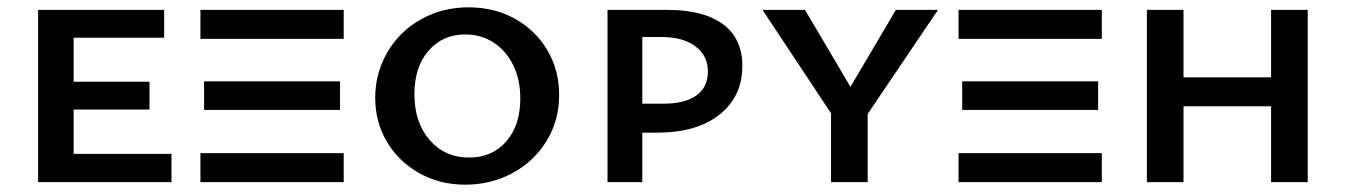

<svg xmlns="http://www.w3.org/2000/svg" viewBox="-20 -497 3673 524"><path d="M448 -77V0H84V-470H428V-394H181V-274H388V-198H181V-77Z M527 -470H918V-391H527ZM537 -275H908V-197H537ZM527 -79H918V0H527Z M1004 -230Q1004 -297 1037 -354Q1070 -411 1128.5 -444Q1187 -477 1259 -477Q1329 -477 1385 -446Q1441 -415 1473.5 -360.5Q1506 -306 1506 -238Q1506 -168 1471.5 -112Q1437 -56 1378.5 -24.5Q1320 7 1250 7Q1180 7 1124 -24.5Q1068 -56 1036 -110Q1004 -164 1004 -230ZM1400 -228Q1400 -280 1380.5 -319.5Q1361 -359 1327 -381Q1293 -403 1250 -403Q1188 -403 1149.5 -358.5Q1111 -314 1111 -240Q1111 -163 1152.5 -115Q1194 -67 1260 -67Q1323 -67 1361.5 -111Q1400 -155 1400 -228Z M2006 -317Q2006 -234 1944 -184.5Q1882 -135 1774 -135H1733V0H1638V-470H1802Q1900 -470 1953 -431Q2006 -392 2006 -317ZM1912 -302Q1912 -345 1878 -370.5Q1844 -396 1786 -396H1733V-214H1791Q1849 -214 1880.5 -236.5Q1912 -259 1912 -302Z M2348 -186V0H2248V-188L2061 -470H2177L2301 -260L2425 -470H2540Z M2596 -470H2987V-391H2596ZM2606 -275H2977V-197H2606ZM2596 -79H2987V0H2596Z M3549 -470V0H3449V-207H3210V0H3110V-470H3210V-286H3449V-470Z"/></svg>

Font: Ysabeau SC Semibold
Style: Regular
Weight: 600
Designer: Christian Thalmann (Catharsis Fonts)
Version: Version 0.003